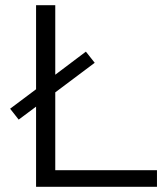

<svg xmlns="http://www.w3.org/2000/svg" viewBox="-20 -720 634 740"><path d="M119 0V-309L52 -259L19 -301L119 -376V-700H193V-432L311 -521L345 -478L193 -364V-64H585V0Z"/></svg>

Font: Belfius21
Style: Regular
Weight: 400
Designer: Montserrat's base design by Julieta Ulanovsky, modified by Coast SPRL for Belfius Bank NV.
Foundry: Montserrat's base design by Julieta Ulanovsky, modified by Coast SPRL for Belfius Bank NV.
Version: Version 2.000;FEAKit 1.0